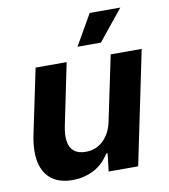

<svg xmlns="http://www.w3.org/2000/svg" viewBox="-84 -814 786 895"><g transform="rotate(-10 309.0 -366.5)"><path d="M188.6 10Q128 10 90.3 -17.9Q52.6 -45.9 40.6 -99.8Q28.6 -153.7 44.6 -231.3L108.4 -536.3H255.4L195.4 -245.7Q186.4 -202.6 191.4 -171.9Q196.3 -141.3 216.2 -125.1Q236.1 -109 271.6 -109Q304.3 -109 330.2 -123.7Q356.1 -138.4 374.2 -165.6Q392.3 -192.7 399.6 -229.3L463.9 -536.3H610.6L499.3 0H359.7L369.7 -84.4H363.1Q331.1 -34.3 285.4 -12.1Q239.7 10 188.6 10ZM317.7 -598.1 400.9 -743.4H546L428.3 -598.1Z"/></g></svg>

Font: Mona Sans ExtraLight
Style: Italic
Weight: 200
Italic angle: -11.6951°
Designer: Deni Anggara
Foundry: GitHub
Version: Version 2.000